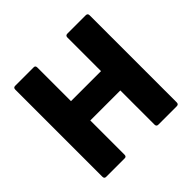

<svg xmlns="http://www.w3.org/2000/svg" viewBox="-165 -816 977 977"><g transform="rotate(-45 323.5 -327.5)"><path d="M69 0Q56 0 56 -14V-641Q56 -655 69 -655H203Q215 -655 215 -641V-399H431V-641Q431 -655 445 -655H577Q591 -655 591 -641V-14Q591 0 577 0H445Q431 0 431 -14V-260H215V-14Q215 0 203 0Z"/></g></svg>

Font: Sofia Sans Semi Condensed Black
Style: Regular
Weight: 900
Designer: Botio Nikoltchev, Ani Petrova
Foundry: lettersoup
Version: Version 4.100; ttfautohint (v1.8.4.7-5d5b)